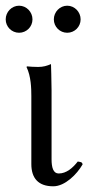

<svg xmlns="http://www.w3.org/2000/svg" viewBox="-28 -644 329 674"><path d="M-8 -576C-8 -550 13 -529 39 -529C65 -529 86 -550 86 -576C86 -602 65 -624 39 -624C13 -624 -8 -602 -8 -576ZM161 -576C161 -550 182 -529 208 -529C234 -529 255 -550 255 -576C255 -602 234 -624 208 -624C182 -624 161 -602 161 -576ZM82 -307V-68C82 -19 106 10 159 10C200 10 242 -32 262 -67C260 -76 255 -75 245 -77C227 -54 205 -35 178 -35C159 -35 153 -56 153 -85V-327C153 -358 151 -419 151 -419C137 -413 124 -409 106 -409C95 -409 73 -410 67 -411L65 -409C81 -376 82 -334 82 -307Z"/></svg>

Font: Libertinus Serif Display
Style: Regular
Weight: 400
Designer: Philipp H. Poll
Foundry: Khaled Hosny
Version: Version 6.1